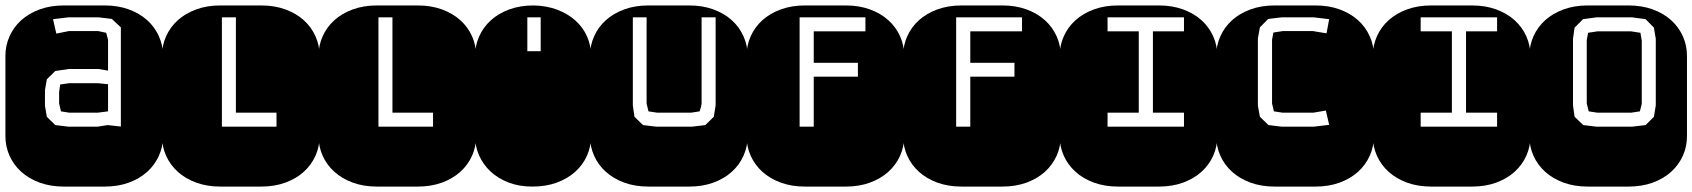

<svg xmlns="http://www.w3.org/2000/svg" viewBox="-22 -689 6249 709"><path d="M424.3 -221.7V-333V-546.9V-587.9L391.1 -619.1L342.3 -625H231L173.8 -618.2L186 -564.9L231.9 -574.2H340.8L370.1 -567.9L377 -542V-428.2L342.3 -434.1H231L182.1 -426.8L150.9 -396L144 -356V-298.8L150.9 -257.8L182.1 -227.1L231 -221.2H337.9L376 -227.1ZM377 -277.8 338.9 -272.9H233.9L203.1 -277.8L196.3 -307.1V-349.1L200.2 -377L233.9 -381.8H339.8L377 -377.9V-304.2ZM364.3 -668.9Q413.6 -668.9 453.6 -654.3Q493.7 -639.6 521.7 -614.3Q549.8 -588.9 564.9 -554.9Q580.1 -521 580.1 -482.9V-186Q580.1 -147.9 564.9 -114Q549.8 -80.1 521.7 -54.7Q493.7 -29.3 453.6 -14.6Q413.6 0 364.3 0H213.9Q164.6 0 124.5 -14.6Q84.5 -29.3 56.4 -54.7Q28.3 -80.1 13.2 -114Q-2 -147.9 -2 -186V-482.9Q-2 -521 13.2 -554.9Q28.3 -588.9 56.4 -614.3Q84.5 -639.6 124.5 -654.3Q164.6 -668.9 213.9 -668.9Z M999 -272.9H849.1V-625H797.4V-221.2H999ZM942.4 -668.9Q991.7 -668.9 1031.7 -654.3Q1071.8 -639.6 1099.9 -614.3Q1127.9 -588.9 1143.1 -554.9Q1158.2 -521 1158.2 -482.9V-186Q1158.2 -147.9 1143.1 -114Q1127.9 -80.1 1099.9 -54.7Q1071.8 -29.3 1031.7 -14.6Q991.7 0 942.4 0H792Q742.7 0 702.6 -14.6Q662.6 -29.3 634.5 -54.7Q606.4 -80.1 591.3 -114Q576.2 -147.9 576.2 -186V-482.9Q576.2 -521 591.3 -554.9Q606.4 -588.9 634.5 -614.3Q662.6 -639.6 702.6 -654.3Q742.7 -668.9 792 -668.9Z M1577.1 -272.9H1427.2V-625H1375.5V-221.2H1577.1ZM1520.5 -668.9Q1569.8 -668.9 1609.9 -654.3Q1649.9 -639.6 1678 -614.3Q1706.1 -588.9 1721.2 -554.9Q1736.3 -521 1736.3 -482.9V-186Q1736.3 -147.9 1721.2 -114Q1706.1 -80.1 1678 -54.7Q1649.9 -29.3 1609.9 -14.6Q1569.8 0 1520.5 0H1370.1Q1320.8 0 1280.8 -14.6Q1240.7 -29.3 1212.6 -54.7Q1184.6 -80.1 1169.4 -114Q1154.3 -147.9 1154.3 -186V-482.9Q1154.3 -521 1169.4 -554.9Q1184.6 -588.9 1212.6 -614.3Q1240.7 -639.6 1280.8 -654.3Q1320.8 -668.9 1370.1 -668.9Z M1948.2 -668.9Q1996.6 -668 2035.9 -653.1Q2075.2 -638.2 2103 -613Q2130.9 -587.9 2145.8 -554.4Q2160.6 -521 2160.6 -482.9V-186Q2160.6 -147.9 2145.5 -114Q2130.4 -80.1 2102.1 -54.7Q2073.7 -29.3 2033.9 -14.6Q1994.1 0 1944.3 0Q1895.5 0 1856.4 -14.9Q1817.4 -29.8 1789.8 -55.4Q1762.2 -81.1 1747.3 -114.7Q1732.4 -148.4 1732.4 -186V-482.9Q1732.4 -521 1747.6 -554.9Q1762.7 -588.9 1790.8 -614.3Q1818.8 -639.6 1858.9 -654.3Q1898.9 -668.9 1948.2 -668.9ZM1925.3 -625V-500H1974.6V-625Z M2522.9 -668.9Q2572.3 -668.9 2612.3 -654.3Q2652.3 -639.6 2680.4 -614.3Q2708.5 -588.9 2723.6 -554.9Q2738.8 -521 2738.8 -482.9V-186Q2738.8 -147.9 2723.6 -114Q2708.5 -80.1 2680.4 -54.7Q2652.3 -29.3 2612.3 -14.6Q2572.3 0 2522.9 0H2372.6Q2323.2 0 2283.2 -14.6Q2243.2 -29.3 2215.1 -54.7Q2187 -80.1 2171.9 -114Q2156.7 -147.9 2156.7 -186V-482.9Q2156.7 -521 2171.9 -554.9Q2187 -588.9 2215.1 -614.3Q2243.2 -639.6 2283.2 -654.3Q2323.2 -668.9 2372.6 -668.9ZM2620.6 -625H2568.8V-305.2Q2567.9 -298.8 2565.7 -291.5Q2563.5 -284.2 2561.5 -277.8L2529.8 -272.9H2404.8L2372.6 -277.8L2365.7 -307.1V-625H2314.9V-299.8L2320.8 -257.8L2352.5 -227.1L2401.9 -221.2H2532.7L2582.5 -227.1L2613.8 -257.8L2620.6 -299.8Z M3146 -457H2982.9V-573.2H3173.8V-625H2930.7V-221.2H2982.9V-405.8H3146ZM3101.1 -668.9Q3150.4 -668.9 3190.4 -654.3Q3230.5 -639.6 3258.5 -614.3Q3286.6 -588.9 3301.8 -554.9Q3316.9 -521 3316.9 -482.9V-186Q3316.9 -147.9 3301.8 -114Q3286.6 -80.1 3258.5 -54.7Q3230.5 -29.3 3190.4 -14.6Q3150.4 0 3101.1 0H2950.7Q2901.4 0 2861.3 -14.6Q2821.3 -29.3 2793.2 -54.7Q2765.1 -80.1 2750 -114Q2734.9 -147.9 2734.9 -186V-482.9Q2734.9 -521 2750 -554.9Q2765.1 -588.9 2793.2 -614.3Q2821.3 -639.6 2861.3 -654.3Q2901.4 -668.9 2950.7 -668.9Z M3724.1 -457H3561V-573.2H3752V-625H3508.8V-221.2H3561V-405.8H3724.1ZM3679.2 -668.9Q3728.5 -668.9 3768.6 -654.3Q3808.6 -639.6 3836.7 -614.3Q3864.7 -588.9 3879.9 -554.9Q3895 -521 3895 -482.9V-186Q3895 -147.9 3879.9 -114Q3864.7 -80.1 3836.7 -54.7Q3808.6 -29.3 3768.6 -14.6Q3728.5 0 3679.2 0H3528.8Q3479.5 0 3439.5 -14.6Q3399.4 -29.3 3371.3 -54.7Q3343.3 -80.1 3328.1 -114Q3313 -147.9 3313 -186V-482.9Q3313 -521 3328.1 -554.9Q3343.3 -588.9 3371.3 -614.3Q3399.4 -639.6 3439.5 -654.3Q3479.5 -668.9 3528.8 -668.9Z M4067.9 -272.9V-221.2H4350.1V-272.9H4235.4V-573.2H4350.1V-625H4067.9V-573.2H4183.1V-272.9ZM4257.3 -668.9Q4306.6 -668.9 4346.7 -654.3Q4386.7 -639.6 4414.8 -614.3Q4442.9 -588.9 4458 -554.9Q4473.1 -521 4473.1 -482.9V-186Q4473.1 -147.9 4458 -114Q4442.9 -80.1 4414.8 -54.7Q4386.7 -29.3 4346.7 -14.6Q4306.6 0 4257.3 0H4106.9Q4057.6 0 4017.6 -14.6Q3977.5 -29.3 3949.5 -54.7Q3921.4 -80.1 3906.2 -114Q3891.1 -147.9 3891.1 -186V-482.9Q3891.1 -521 3906.2 -554.9Q3921.4 -588.9 3949.5 -614.3Q3977.5 -639.6 4017.6 -654.3Q4057.6 -668.9 4106.9 -668.9Z M4829.1 -625H4711.4L4661.1 -619.1L4630.4 -587.9L4623 -546.9V-298.8L4630.4 -257.8L4662.1 -227.1L4711.4 -221.2H4829.1L4886.2 -228L4874 -280.8L4828.1 -272.9H4714.4L4682.1 -277.8L4675.3 -307.1V-542L4680.2 -568.8L4714.4 -574.2H4826.2L4876.5 -565.9L4886.2 -618.2ZM4835.4 -668.9Q4884.8 -668.9 4924.8 -654.3Q4964.8 -639.6 4992.9 -614.3Q5021 -588.9 5036.1 -554.9Q5051.3 -521 5051.3 -482.9V-186Q5051.3 -147.9 5036.1 -114Q5021 -80.1 4992.9 -54.7Q4964.8 -29.3 4924.8 -14.6Q4884.8 0 4835.4 0H4685.1Q4635.7 0 4595.7 -14.6Q4555.7 -29.3 4527.6 -54.7Q4499.5 -80.1 4484.4 -114Q4469.2 -147.9 4469.2 -186V-482.9Q4469.2 -521 4484.4 -554.9Q4499.5 -588.9 4527.6 -614.3Q4555.7 -639.6 4595.7 -654.3Q4635.7 -668.9 4685.1 -668.9Z M5224.1 -272.9V-221.2H5506.3V-272.9H5391.6V-573.2H5506.3V-625H5224.1V-573.2H5339.4V-272.9ZM5413.6 -668.9Q5462.9 -668.9 5502.9 -654.3Q5543 -639.6 5571 -614.3Q5599.1 -588.9 5614.3 -554.9Q5629.4 -521 5629.4 -482.9V-186Q5629.4 -147.9 5614.3 -114Q5599.1 -80.1 5571 -54.7Q5543 -29.3 5502.9 -14.6Q5462.9 0 5413.6 0H5263.2Q5213.9 0 5173.8 -14.6Q5133.8 -29.3 5105.7 -54.7Q5077.6 -80.1 5062.5 -114Q5047.4 -147.9 5047.4 -186V-482.9Q5047.4 -521 5062.5 -554.9Q5077.6 -588.9 5105.7 -614.3Q5133.8 -639.6 5173.8 -654.3Q5213.9 -668.9 5263.2 -668.9Z M5991.7 -668.9Q6041 -668.9 6081.1 -654.3Q6121.1 -639.6 6149.2 -614.3Q6177.2 -588.9 6192.4 -554.9Q6207.5 -521 6207.5 -482.9V-186Q6207.5 -147.9 6192.4 -114Q6177.2 -80.1 6149.2 -54.7Q6121.1 -29.3 6081.1 -14.6Q6041 0 5991.7 0H5841.3Q5792 0 5752 -14.6Q5711.9 -29.3 5683.8 -54.7Q5655.8 -80.1 5640.6 -114Q5625.5 -147.9 5625.5 -186V-482.9Q5625.5 -521 5640.6 -554.9Q5655.8 -588.9 5683.8 -614.3Q5711.9 -639.6 5752 -654.3Q5792 -668.9 5841.3 -668.9ZM6092.3 -545.9 6085.4 -586.9 6054.7 -618.2 6004.4 -625H5873.5L5823.7 -618.2L5792.5 -586.9L5786.6 -545.9V-299.8L5792.5 -257.8L5824.7 -227.1L5873.5 -221.2H6004.4L6054.7 -227.1L6085.4 -257.8L6092.3 -299.8ZM6033.7 -277.8 6001.5 -272.9H5876.5L5844.7 -277.8L5837.4 -307.1V-541L5842.3 -567.9L5876.5 -573.2H6001.5L6035.6 -567.9L6040.5 -539.1V-305.2Z"/></svg>

Font: Monofett
Style: Regular
Weight: 400
Designer: vernon adams
Foundry: vernon adams
Version: Version 1.000